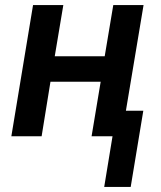

<svg xmlns="http://www.w3.org/2000/svg" viewBox="-20 -540 640 761"><path d="M498 201H393L426 0H343L379 -216H180L145 0H25L111 -520H231L197 -317H395L429 -520H549L479 -101H548Z"/></svg>

Font: Iosevka SS04 Extended
Style: Bold Italic
Weight: 700
Width: 7
Italic angle: -9°
Monospace: yes
Designer: Belleve Invis
Foundry: Belleve Invis
Version: Version 19.0.0; ttfautohint (v1.8.4)